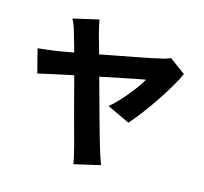

<svg xmlns="http://www.w3.org/2000/svg" viewBox="-123 -962 1246 1170"><g transform="rotate(15 500.0 -376.5)"><path d="M363 -823Q367 -803 372 -779Q377 -755 384 -730Q396 -689 411.5 -632.5Q427 -576 445 -510.5Q463 -445 481.5 -378Q500 -311 516.5 -250Q533 -189 547 -141Q561 -93 569 -67Q572 -56 578 -37.5Q584 -19 590.5 0Q597 19 602 32L438 70Q434 48 427.5 19Q421 -10 414 -36Q408 -58 397.5 -97.5Q387 -137 373 -188Q359 -239 344 -296.5Q329 -354 313.5 -412.5Q298 -471 283.5 -525Q269 -579 257 -623Q245 -667 236 -695Q227 -730 218.5 -750.5Q210 -771 202 -786ZM946 -635Q929 -596 899.5 -546.5Q870 -497 835 -444.5Q800 -392 763.5 -344Q727 -296 696 -261L553 -328Q581 -351 607.5 -379.5Q634 -408 658.5 -438Q683 -468 702 -495Q721 -522 732 -542Q718 -540 681.5 -533Q645 -526 593 -515Q541 -504 480.5 -492Q420 -480 359.5 -467Q299 -454 243.5 -442.5Q188 -431 146 -421.5Q104 -412 82 -407L44 -556Q74 -559 102 -562.5Q130 -566 160 -570Q174 -572 210 -578.5Q246 -585 296 -594Q346 -603 403.5 -614.5Q461 -626 519.5 -637Q578 -648 630.5 -658Q683 -668 722.5 -676Q762 -684 781 -689Q798 -692 815.5 -697.5Q833 -703 845 -709Z"/></g></svg>

Font: Noto Sans SC Thin ExtraBold
Style: Regular
Weight: 800
Version: Version 2.004-H2;hotconv 1.0.118;makeotfexe 2.5.65603